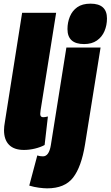

<svg xmlns="http://www.w3.org/2000/svg" viewBox="-20 -810 605 1050"><path d="M101 -740H287L202 -207Q200 -194 200 -187Q200 -169 216 -169Q226 -169 242 -173L224 -17Q202 -5 171.5 2.5Q141 10 111 10Q57 10 29.5 -18Q2 -46 2 -98Q2 -118 7 -145ZM475 -790Q565 -790 565 -709Q565 -672 551.5 -640Q538 -608 510 -588.5Q482 -569 440 -569Q349 -569 349 -651Q349 -687 362 -719Q375 -751 402.5 -770.5Q430 -790 475 -790ZM530 -550 445 -20Q425 103 379.5 161.5Q334 220 238 220Q220 220 193 216.5Q166 213 140 205L184 40Q193 43 201 44Q209 45 215 45Q248 45 258 -16L343 -550Z"/></svg>

Font: Georama Semi Condensed Black
Style: Italic
Weight: 900
Width: 4
Italic angle: -9°
Designer: Jean-Baptiste Levee
Foundry: Production Type
Version: Version 1.000